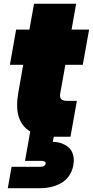

<svg xmlns="http://www.w3.org/2000/svg" viewBox="-20 -720 489 1011"><path d="M76.2 -231 102.1 -378.9H32.2L64.9 -564H134.8L159.2 -700.2H380.9L356.9 -564H449.2L416 -378.9H324.2L296.9 -227.1Q293.9 -207.5 302.2 -198.2Q310.5 -189 332 -189H384.8L351.1 0H267.1H263.2L257.8 26.9Q273.4 26.9 289.3 30.3Q305.2 33.7 321.5 42.5Q337.9 51.3 349.4 64.7Q360.8 78.1 366 99.9Q371.1 121.6 366.2 148.9Q360.4 183.1 342 208Q323.7 232.9 298.3 246.1Q272.9 259.3 247.1 265.1Q221.2 271 193.8 271H21L41 158.2H190.9Q216.8 158.2 220.2 142.1Q221.7 134.8 215.3 130.9Q209 127 196.8 127H111.8L139.2 -27.8Q49.8 -80.1 76.2 -231Z"/></svg>

Font: SVN-Poppins Black
Style: Italic
Weight: 900
Italic angle: -10°
Designer: Ninad Kale (Devanagari), Jonny Pinhorn (Latin)
Foundry: Indian Type Foundry
Version: Version 3.002 2017